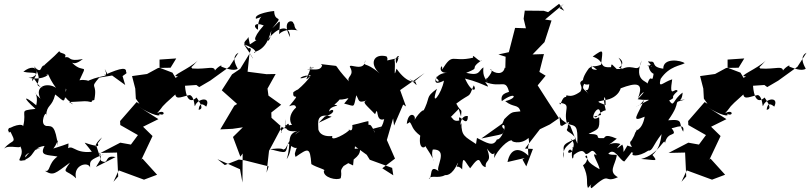

<svg xmlns="http://www.w3.org/2000/svg" viewBox="-20 -870 4271 1012"><path d="M511 -31 487 -104C482 -86 474 -109 518 -146C480 -89 500 -133 497 -100C413 -111 408 -146 464 -70C363 -59 366 -121 324 -76C316 -66 342 -58 341 -114C253 -80 222 -86 234 -56C309 -129 279 -175 286 -98C271 -209 256 -205 225 -206C183 -213 226 -300 223 -260C227 -322 253 -301 271 -372C318 -337 321 -313 327 -403C338 -391 301 -359 329 -354C326 -347 400 -297 344 -332C445 -337 425 -339 461 -332C475 -346 446 -333 477 -343C496 -440 448 -397 503 -461L571 -472L640 -422L626 -469C683 -508 617 -474 643 -482C653 -519 620 -514 532 -475C526 -490 569 -440 532 -507C552 -453 535 -483 446 -445C488 -418 451 -457 399 -447C444 -544 422 -479 363 -536C354 -573 348 -504 417 -559C332 -542 358 -575 322 -568C337 -593 293 -585 293 -601C262 -567 211 -527 213 -525C190 -525 204 -472 158 -521C222 -430 139 -424 206 -409C177 -405 152 -494 149 -442C198 -503 153 -479 103 -492C180 -553 201 -461 130 -460C219 -443 251 -490 223 -476C239 -490 228 -471 275 -407C234 -436 159 -420 193 -350C134 -402 188 -390 171 -315C107 -369 95 -360 167 -296C74 -286 124 -289 102 -205C93 -228 2 -188 26 -180C19 -151 76 -212 25 -194C75 -101 49 -146 0 -85C26 -115 116 -72 77 -113C131 -49 37 -12 114 -26C119 -50 88 -50 194 -91C111 -74 125 -33 91 -22C175 -43 137 -90 215 -101C186 -47 229 -55 283 -45C230 -6 248 39 216 30C262 59 269 45 349 -13C303 51 330 20 381 70C363 -1 446 -21 455 13C454 -23 450 -25 527 -57C489 -31 510 -109 512 -23C559 2 525 -56 589 -42L486 10Z M879 -513 814 -512 755 -480 676 -469 693 -403 696 -350 715 -323 700 -332 613 -232 614 -211 707 -158 670 -108 614 -118 510 -64 597 -66 603 60 578 88 606 28 739 77 808 51 731 -34 725 -28 784 -153 734 -202 815 -242 708 -310C783 -260 837 -252 817 -271C852 -251 853 -298 808 -273C850 -320 813 -291 904 -372C909 -341 942 -363 981 -369C1007 -359 1004 -301 1008 -312C1022 -352 1094 -363 1067 -308C1065 -308 1032 -344 1027 -291C1045 -295 1052 -304 1016 -356C975 -318 959 -365 955 -418L1015 -422L1030 -411L1088 -445L1189 -518L1237 -592C1231 -588 1195 -574 1233 -508C1212 -492 1165 -512 1146 -519C1157 -541 1091 -490 1112 -482C1122 -534 1077 -502 993 -509C985 -532 958 -477 1022 -551C982 -509 865 -464 918 -468C887 -447 834 -412 942 -398L889 -487L821 -513V-556L909 -562Z M1289 -675C1281 -652 1245 -650 1291 -614C1285 -616 1315 -625 1295 -591C1318 -549 1330 -543 1265 -637C1354 -603 1320 -585 1319 -595C1386 -613 1398 -675 1410 -709C1406 -640 1381 -655 1388 -655C1431 -721 1506 -752 1509 -674C1460 -767 1529 -768 1526 -746C1535 -752 1525 -711 1558 -708C1558 -708 1486 -727 1451 -690C1458 -782 1462 -763 1415 -721C1483 -801 1427 -743 1425 -812C1425 -813 1316 -799 1329 -771C1394 -790 1336 -801 1340 -713C1312 -728 1320 -756 1370 -736C1303 -661 1321 -641 1355 -674L1297 -636ZM1165 0 1239 -29 1269 -25 1396 7 1385 40 1398 -75C1420 -117 1443 -158 1465 -201L1411 -249L1410 -277L1462 -318L1395 -366L1390 -403L1433 -480L1385 -479L1285 -492L1295 -587L1246 -507L1203 -478L1149 -394L1230 -322L1215 -313L1141 -188L1206 -191L1260 -199L1208 -148L1247 -44L1259 -61L1258 92L1245 22L1126 -31Z M1692 -256C1757 -274 1738 -306 1715 -282C1715 -316 1788 -311 1742 -318C1816 -380 1735 -350 1742 -349C1807 -332 1841 -380 1794 -324C1853 -310 1842 -297 1858 -368C1874 -341 1866 -324 1913 -341C1887 -331 1906 -321 1957 -268C1978 -323 1955 -223 2005 -242C1992 -179 1961 -185 1999 -205C1920 -183 1951 -200 1956 -169C1924 -249 1922 -184 1922 -229C1926 -237 1878 -219 1837 -211C1842 -159 1806 -197 1822 -187C1817 -172 1717 -116 1732 -153C1652 -145 1657 -203 1658 -190C1659 -216 1640 -280 1728 -255L1660 -223ZM2138 -454C2176 -426 2183 -406 2169 -440C2172 -444 2132 -420 2070 -508C2052 -442 2067 -529 2059 -556C2112 -577 2056 -591 2068 -535C2087 -563 2069 -564 2095 -567C1981 -546 2038 -545 2017 -573C1948 -590 1925 -533 1981 -483C1902 -552 1894 -511 1906 -554C1901 -486 1820 -539 1824 -518C1852 -471 1805 -468 1819 -441C1731 -535 1770 -520 1732 -525C1682 -530 1661 -536 1678 -526C1670 -492 1625 -508 1598 -504C1686 -524 1589 -504 1618 -519C1611 -475 1573 -427 1615 -469C1585 -482 1530 -443 1591 -463C1659 -507 1573 -411 1534 -386C1609 -401 1578 -422 1526 -384C1519 -332 1576 -397 1504 -310C1567 -334 1514 -269 1576 -314C1553 -328 1484 -263 1519 -211C1486 -215 1449 -171 1465 -171C1440 -244 1470 -173 1503 -200C1504 -252 1476 -165 1485 -242C1469 -170 1522 -176 1548 -180C1485 -161 1519 -117 1491 -31C1529 -85 1501 -158 1562 -179C1492 -142 1496 -82 1475 -83C1446 -59 1522 -98 1403 -84C1499 -59 1484 -61 1498 -115C1554 -61 1550 -121 1535 -64C1575 -67 1520 -89 1538 -43C1605 -89 1614 -97 1621 -5C1650 14 1704 25 1687 30C1682 66 1756 83 1776 69C1785 28 1767 36 1791 5C1889 -51 1874 -68 1879 -86C1817 -91 1820 -68 1770 -32L1841 2L1851 -99L1913 -54L1929 -28L2047 15L2053 54L1995 17L2062 -34L2019 -132L2052 -246L2057 -208L2105 -319L2120 -309L2089 -395L2218 -485L2163 -440Z M2410 -256C2415 -307 2412 -271 2385 -324C2467 -386 2447 -346 2477 -420C2496 -392 2467 -376 2431 -456C2547 -427 2574 -388 2537 -438C2624 -404 2643 -456 2662 -390C2673 -380 2613 -387 2625 -337C2699 -392 2711 -352 2643 -337C2686 -301 2712 -323 2723 -283C2678 -277 2682 -286 2638 -242L2628 -219L2517 -140C2641 -167 2632 -156 2637 -190C2604 -214 2667 -234 2624 -154C2652 -219 2623 -130 2599 -135C2580 -93 2544 -118 2494 -143L2489 -111C2432 -150 2411 -152 2412 -222C2404 -186 2402 -266 2446 -258C2445 -185 2390 -289 2401 -235C2354 -223 2369 -277 2342 -239L2398 -296ZM2927 -850 2869 -806 2846 -813 2746 -814 2740 -771 2752 -721 2695 -723 2662 -595 2607 -583 2645 -571 2643 -494 2662 -473C2653 -505 2639 -518 2640 -512C2633 -477 2592 -477 2562 -506C2595 -501 2534 -442 2526 -435C2583 -451 2512 -486 2564 -415C2539 -456 2523 -464 2528 -515C2500 -497 2513 -468 2437 -486C2522 -520 2444 -500 2519 -553C2513 -531 2464 -597 2474 -566C2358 -539 2370 -598 2310 -503C2316 -550 2276 -484 2337 -486C2276 -485 2274 -437 2278 -459C2318 -432 2258 -432 2285 -469C2287 -479 2245 -406 2320 -445C2308 -376 2246 -296 2283 -402C2216 -352 2255 -364 2206 -274C2228 -305 2192 -284 2165 -238C2176 -265 2132 -289 2124 -217C2180 -241 2154 -302 2140 -226C2155 -209 2149 -190 2195 -155C2184 -78 2223 -90 2221 -101C2269 -29 2266 -22 2266 -22C2244 -73 2274 -98 2258 -82C2350 -87 2271 17 2293 33C2239 -9 2261 67 2240 74C2252 49 2287 74 2326 53C2329 52 2361 62 2394 -14C2343 -25 2358 37 2395 -12C2379 30 2388 -10 2416 23C2418 -61 2428 -21 2458 17C2524 -74 2499 4 2540 11C2536 -34 2576 -7 2547 -87C2594 -16 2585 -107 2585 -37C2600 -77 2661 -139 2680 -129C2669 -126 2722 -103 2766 -143C2775 -83 2758 -137 2765 -49C2718 -96 2670 -90 2655 -16L2745 -37L2734 -29L2754 7L2789 -85L2747 -87L2826 -189L2878 -214L2926 -247C2888 -304 2851 -362 2814 -420L2856 -471L2823 -491L2847 -585L2787 -583L2850 -648L2887 -762L2853 -767L2952 -850L2929 -827L2954 -813Z M3111 -256C3130 -239 3127 -278 3173 -289C3152 -365 3174 -383 3172 -316C3110 -339 3137 -334 3166 -342C3249 -353 3256 -421 3250 -404C3336 -437 3376 -436 3342 -351C3361 -383 3401 -408 3341 -347C3411 -335 3431 -363 3333 -307C3342 -315 3344 -303 3376 -345C3342 -262 3299 -221 3378 -255C3364 -175 3317 -179 3339 -187C3317 -157 3336 -176 3309 -130C3282 -110 3340 -83 3287 -103C3252 -44 3276 -76 3260 -108C3219 -77 3231 -88 3250 -111C3195 -131 3154 -76 3231 -139C3155 -172 3175 -138 3157 -142C3102 -138 3166 -164 3082 -164C3131 -190 3143 -184 3138 -252C3070 -215 3134 -332 3143 -281L3148 -264ZM2929 -256C2935 -196 2930 -214 2942 -206C3000 -241 2972 -229 2972 -195C2956 -174 2989 -180 3016 -139C2925 -102 2957 -100 2952 -37C2933 -111 3027 -120 2987 -139C3031 -101 2972 -67 3005 -101C2981 -56 3004 9 3005 -76C2942 -34 2996 -127 2998 -49C3061 -99 3058 -58 3070 -58C3094 -60 3098 -99 3126 -51C3087 -78 3139 -4 3140 22C3063 -22 3090 -23 3065 -43C3074 -68 3088 -22 3053 1C3086 68 3067 92 3079 121C3140 55 3075 110 3098 122C3205 27 3158 100 3237 64C3184 35 3222 2 3231 -50C3229 -59 3213 -49 3186 -59C3219 -99 3248 -21 3271 -19C3327 -87 3299 -64 3318 -65C3298 -47 3344 -41 3397 -76C3420 -74 3419 -101 3467 -163C3461 -113 3449 -81 3419 -53C3452 -14 3433 -28 3359 -32C3454 -55 3483 -152 3485 -115C3499 -187 3560 -141 3517 -199C3514 -180 3594 -235 3581 -176C3553 -221 3589 -244 3502 -236C3583 -350 3513 -324 3590 -345C3534 -343 3575 -321 3578 -382C3523 -342 3535 -301 3507 -340C3553 -363 3501 -346 3552 -390C3539 -415 3505 -340 3523 -452C3475 -437 3448 -399 3462 -454C3508 -523 3570 -524 3589 -537C3568 -553 3475 -567 3476 -508C3406 -517 3443 -548 3408 -545C3373 -554 3429 -523 3410 -517C3449 -572 3396 -507 3394 -526C3401 -537 3395 -494 3425 -481C3416 -420 3415 -491 3392 -429C3392 -443 3319 -443 3362 -552C3345 -473 3323 -539 3257 -506C3232 -506 3280 -512 3240 -566C3269 -548 3264 -525 3241 -513C3278 -504 3273 -509 3231 -506C3208 -526 3202 -543 3201 -516C3131 -511 3175 -546 3104 -572C3166 -616 3157 -608 3148 -529C3086 -504 3074 -548 3127 -502C3070 -502 3123 -538 3084 -510C3027 -433 3060 -418 3086 -426C3081 -357 3043 -434 3083 -372C3064 -405 3029 -392 3079 -459C3002 -431 3063 -428 3039 -387C2977 -342 2964 -383 2964 -359C2938 -361 2935 -297 2929 -328C2998 -321 2946 -293 2969 -217C3017 -206 3026 -211 3023 -113L2986 -206L2941 -239Z M3873 -513 3808 -512 3749 -480 3670 -469 3687 -403 3690 -350 3709 -323 3694 -332 3607 -232 3608 -211 3701 -158 3664 -108 3608 -118 3504 -64 3591 -66 3597 60 3572 88 3600 28 3733 77 3802 51 3725 -34 3719 -28 3778 -153 3728 -202 3809 -242 3702 -310C3777 -260 3831 -252 3811 -271C3846 -251 3847 -298 3802 -273C3844 -320 3807 -291 3898 -372C3903 -341 3936 -363 3975 -369C4001 -359 3998 -301 4002 -312C4016 -352 4088 -363 4061 -308C4059 -308 4026 -344 4021 -291C4039 -295 4046 -304 4010 -356C3969 -318 3953 -365 3949 -418L4009 -422L4024 -411L4082 -445L4183 -518L4231 -592C4225 -588 4189 -574 4227 -508C4206 -492 4159 -512 4140 -519C4151 -541 4085 -490 4106 -482C4116 -534 4071 -502 3987 -509C3979 -532 3952 -477 4016 -551C3976 -509 3859 -464 3912 -468C3881 -447 3828 -412 3936 -398L3883 -487L3815 -513V-556L3903 -562Z"/></svg>

Font: Hussar Lance
Style: ExBdObl
Weight: 700
Foundry: Cannot Into Space Fonts, PlusOne Fonts
Version: Version 2.270